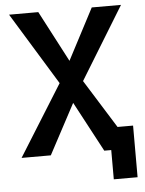

<svg xmlns="http://www.w3.org/2000/svg" viewBox="-57 -739 700 926"><g transform="rotate(-5 293.0 -275.5)"><path d="M456.1 141.6H571.3V-108.4H496.1L349.6 -343.3L564 -693.4H422.4L293 -446.3L163.6 -693.4H22L236.3 -343.3L22 0H163.6L293 -242.7L422.4 0H456.1Z"/></g></svg>

Font: Cascadia Mono SemiBold
Style: Regular
Weight: 600
Monospace: yes
Designer: Aaron Bell
Foundry: Saja Typeworks
Version: Version 2404.023